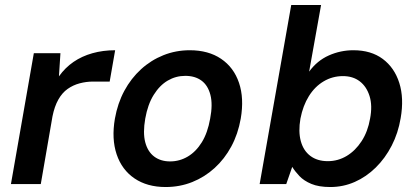

<svg xmlns="http://www.w3.org/2000/svg" viewBox="-20 -740 1684 772"><path d="M24 0 116 -526H223L217 -433Q242 -468 275.5 -491Q309 -514 351.5 -526Q394 -538 443 -538L421 -412H354Q327 -412 300.5 -405Q274 -398 252 -382.5Q230 -367 214.5 -339.5Q199 -312 191 -272L144 0Z M646 12Q572 12 521 -22.5Q470 -57 449 -119.5Q428 -182 442 -263Q453 -325 480 -375Q507 -425 547 -461.5Q587 -498 637 -518Q687 -538 743 -538Q818 -538 869 -503.5Q920 -469 941 -407Q962 -345 948 -263Q937 -201 910 -151Q883 -101 843 -64.5Q803 -28 753 -8Q703 12 646 12ZM664 -91Q702 -91 735 -110.5Q768 -130 791.5 -168Q815 -206 825 -263Q836 -320 826 -358.5Q816 -397 790 -416Q764 -435 725 -435Q687 -435 654.5 -416Q622 -397 598 -358.5Q574 -320 564 -263Q554 -206 564 -168Q574 -130 600 -110.5Q626 -91 664 -91Z M1308 12Q1262 12 1232 -0.5Q1202 -13 1184 -32Q1166 -51 1155 -69L1131 0H1024L1151 -720H1271L1223 -452Q1255 -496 1302 -517Q1349 -538 1401 -538Q1472 -538 1519 -503Q1566 -468 1585.5 -406.5Q1605 -345 1591 -265Q1581 -205 1555 -154.5Q1529 -104 1491 -66.5Q1453 -29 1406.5 -8.5Q1360 12 1308 12ZM1298 -92Q1339 -92 1374 -113Q1409 -134 1434 -172.5Q1459 -211 1468 -263Q1478 -315 1466 -353.5Q1454 -392 1426.5 -413Q1399 -434 1359 -434Q1317 -434 1281.5 -413Q1246 -392 1222 -353.5Q1198 -315 1188 -263Q1179 -211 1189.5 -172.5Q1200 -134 1228 -113Q1256 -92 1298 -92Z"/></svg>

Font: DM Sans 9pt SemiBold
Style: Italic
Weight: 600
Italic angle: -10°
Version: Version 4.004;gftools[0.9.30]